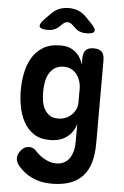

<svg xmlns="http://www.w3.org/2000/svg" viewBox="-66 -831 732 1138"><g transform="rotate(5 300.0 -262.0)"><path d="M406 -105Q399 -80 385.5 -60Q372 -40 352.5 -25.5Q333 -11 308 -3.5Q283 4 253 4Q193 4 155 -22Q117 -48 95 -89Q73 -130 64 -179.5Q55 -229 55 -276Q55 -325 64.5 -375Q74 -425 97.5 -466.5Q121 -508 162.5 -534Q204 -560 269 -560Q319 -560 353.5 -533Q388 -506 402 -458V-494Q402 -527 416.5 -543.5Q431 -560 465 -560Q499 -560 513.5 -543.5Q528 -527 528 -494V0Q528 64 514 113Q500 162 470 195Q440 228 394 244.5Q348 261 284 261Q221 261 171.5 238.5Q122 216 86 174Q77 163 72 151.5Q67 140 67 127Q67 115 72.5 102.5Q78 90 87 79.5Q96 69 108 62.5Q120 56 135 56Q145 56 154.5 59.5Q164 63 172 71Q183 84 197.5 96Q212 108 228 117.5Q244 127 263 133Q282 139 302 139Q323 139 342.5 131Q362 123 376 105.5Q390 88 398 62Q406 36 406 0ZM290 -127Q314 -127 334.5 -135.5Q355 -144 370 -158.5Q385 -173 393.5 -192Q402 -211 402 -232V-315Q402 -338 395 -359.5Q388 -381 375 -398.5Q362 -416 342.5 -426Q323 -436 299 -436Q265 -436 243.5 -421.5Q222 -407 209.5 -384Q197 -361 192.5 -333Q188 -305 188 -277Q188 -250 192 -223.5Q196 -197 208 -175Q220 -153 239.5 -140Q259 -127 290 -127ZM183 -645Q141 -645 134.5 -660Q128 -675 157 -705L192 -741Q214 -764 240 -774.5Q266 -785 297 -785Q328 -785 354 -774.5Q380 -764 402 -741L437 -705Q466 -675 459.5 -660Q453 -645 411 -645Q390 -645 372 -652Q354 -659 340 -675L330 -684Q313 -701 297 -701Q281 -701 264 -684L254 -674Q239 -659 221.5 -652Q204 -645 183 -645Z"/></g></svg>

Font: Maple Mono NL
Style: Bold
Weight: 700
Monospace: yes
Designer: subframe7536
Version: Version 7.000